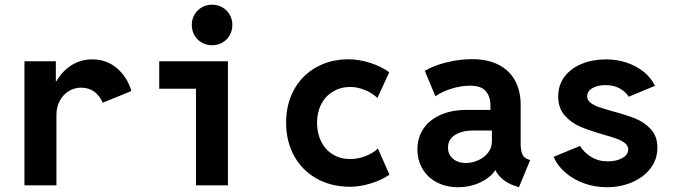

<svg xmlns="http://www.w3.org/2000/svg" viewBox="-20 -781 2852 809"><path d="M533.7 -397.5 413.1 -348.1Q399.9 -377.9 377 -394.8Q354 -411.6 320.8 -411.6Q293.5 -411.6 269.8 -397.2Q246.1 -382.8 231.9 -356.4Q217.8 -330.1 217.8 -296.9V0H83V-522.9H215.3V-439H217.8Q242.2 -481.4 281.2 -506.1Q320.3 -530.8 368.2 -530.8Q428.7 -530.8 472.2 -494.1Q515.6 -457.5 533.7 -397.5Z M650.9 -522.9H940.4V0H805.7V-407.2H650.9ZM788.1 -675.8Q788.1 -699.7 799.3 -719.2Q810.5 -738.8 830.1 -750Q849.6 -761.2 873.5 -761.2Q897.5 -761.2 917 -750Q936.5 -738.8 947.8 -719.2Q959 -699.7 959 -675.8Q959 -651.9 947.8 -632.3Q936.5 -612.8 917 -601.6Q897.5 -590.3 873.5 -590.3Q849.6 -590.3 830.1 -601.6Q810.5 -612.8 799.3 -632.3Q788.1 -651.9 788.1 -675.8Z M1185.5 -264.2Q1185.5 -342.3 1218.8 -402.8Q1252 -463.4 1312 -497.3Q1372.1 -531.2 1449.2 -531.2Q1492.2 -531.2 1539.6 -516.1Q1586.9 -501 1620.1 -476.6L1570.3 -368.2Q1549.3 -388.7 1517.8 -401.6Q1486.3 -414.6 1456.5 -414.6Q1415.5 -414.6 1383.5 -395.5Q1351.6 -376.5 1333.7 -342.3Q1315.9 -308.1 1315.9 -263.7Q1315.9 -219.2 1333.5 -184.3Q1351.1 -149.4 1382.8 -130.1Q1414.6 -110.8 1455.6 -110.8Q1488.3 -110.8 1520.8 -123.5Q1553.2 -136.2 1572.3 -155.3L1621.1 -44.9Q1587.9 -22 1542.2 -8.1Q1496.6 5.9 1455.1 5.9Q1376 5.9 1314.7 -28.3Q1253.4 -62.5 1219.5 -123.8Q1185.5 -185.1 1185.5 -264.2Z M2213.9 -106.4 2166.5 7.8 2148.9 2Q2120.1 -7.8 2098.9 -25.1Q2077.6 -42.5 2067.4 -64H2066.9Q2046.4 -32.7 2003.7 -12.5Q1960.9 7.8 1909.7 7.8Q1859.4 7.8 1820.6 -12.7Q1781.7 -33.2 1760.3 -69.6Q1738.8 -106 1738.8 -151.9Q1738.8 -199.7 1763.2 -237.3Q1787.6 -274.9 1835 -296.4Q1882.3 -317.9 1948.2 -317.9H2046.4V-338.9Q2046.4 -373.5 2027.1 -396.7Q2007.8 -419.9 1960 -419.9Q1923.3 -419.9 1883.3 -407.7Q1843.3 -395.5 1814.5 -375.5L1770 -482.4Q1807.1 -504.9 1862.1 -518.3Q1917 -531.7 1968.8 -531.7Q2036.1 -531.7 2082.3 -507.3Q2128.4 -482.9 2151.1 -439.7Q2173.8 -396.5 2173.8 -340.8V-175.3Q2173.8 -147 2180.7 -131.6Q2187.5 -116.2 2203.1 -110.4ZM2052.7 -185.1V-231H1971.7Q1927.7 -231 1897.7 -212.6Q1867.7 -194.3 1867.7 -158.7Q1867.7 -129.9 1888.7 -112.1Q1909.7 -94.2 1942.9 -94.2Q1969.2 -94.2 1994.6 -105.5Q2020 -116.7 2036.4 -137.5Q2052.7 -158.2 2052.7 -185.1Z M2312.5 -120.1 2423.8 -166Q2439.5 -139.6 2470 -120.4Q2500.5 -101.1 2541.5 -101.1Q2577.1 -101.1 2602.1 -115Q2627 -128.9 2627 -151.9Q2627 -167 2613.5 -177.7Q2600.1 -188.5 2579.6 -196Q2559.1 -203.6 2522.5 -213.9Q2463.4 -231 2425.3 -247.1Q2387.2 -263.2 2359.6 -294.4Q2332 -325.7 2332 -375Q2332 -422.4 2358.6 -457.8Q2385.3 -493.2 2431.2 -512Q2477.1 -530.8 2533.7 -530.8Q2579.6 -530.8 2620.6 -517.1Q2661.6 -503.4 2692.6 -478.3Q2723.6 -453.1 2739.7 -419.4L2629.4 -373.5Q2615.2 -395 2590.6 -408.7Q2565.9 -422.4 2531.7 -422.4Q2498.5 -422.4 2476.3 -409.7Q2454.1 -397 2454.1 -375Q2454.1 -359.4 2468 -348.4Q2481.9 -337.4 2502.7 -330.1Q2523.4 -322.8 2562 -312Q2620.1 -296.4 2657.7 -281.2Q2695.3 -266.1 2722.7 -236.3Q2750 -206.5 2750 -158.7Q2750 -109.9 2721.2 -72Q2692.4 -34.2 2643.8 -13.2Q2595.2 7.8 2537.1 7.8Q2486.3 7.8 2440.9 -8.5Q2395.5 -24.9 2362.1 -54Q2328.6 -83 2312.5 -120.1Z"/></svg>

Font: Reddit Mono
Style: Bold
Weight: 700
Designer: Stephen Hutchings
Foundry: Reddit
Version: Version 1.009